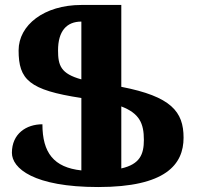

<svg xmlns="http://www.w3.org/2000/svg" viewBox="-20 -744 799 774"><path d="M55 -541C55 -423 97 -381 308 -349V-57C197 -69 151 -128 151 -243C86 -243 28 -205 28 -128C28 -66 115 10 376 10C648 10 720 -81 720 -189C720 -294 670 -355 469 -394V-724H308C158 -724 55 -643 55 -541ZM560 -180C560 -122 544 -82 469 -65V-315C542 -287 560 -247 560 -180ZM214 -541C214 -618 248 -657 308 -657V-424C225 -447 214 -480 214 -541Z"/></svg>

Font: Noto Serif Armenian Extra
Style: Regular
Weight: 800
Designer: Monotype Design Team
Foundry: Monotype Imaging Inc.
Version: Version 1.901